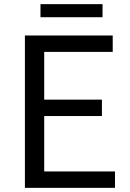

<svg xmlns="http://www.w3.org/2000/svg" viewBox="-20 -905 628 925"><path d="M100 0V-734H523V-655H193V-425H471V-346H193V-79H534V0ZM175 -822V-885H474V-822Z"/></svg>

Font: Chiron Sans HK TT
Style: Regular
Weight: 400
Designer: Ryoko NISHIZUKA 西塚涼子 (kana, bopomofo & ideographs); Paul D. Hunt (Latin, Greek & Cyrillic); Sandoll Communications 산돌커뮤니
Foundry: Adobe
Version: Version 2.022;hotconv 1.0.109;makeotfexe 2.5.65596